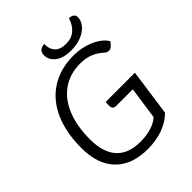

<svg xmlns="http://www.w3.org/2000/svg" viewBox="-249 -1021 1163 1163"><g transform="rotate(-45 333.0 -439.5)"><path d="M121 -279Q121 -168 173 -110.5Q225 -53 326 -53Q379 -53 421.5 -66Q464 -79 489 -103L519 -311H377Q361 -311 354 -319Q347 -327 347 -347Q347 -360 349 -373H599L557 -73Q518 -33 458.5 -11.5Q399 10 328 10Q193 10 120 -65Q47 -140 47 -279Q47 -413 90.5 -510Q134 -607 216 -658.5Q298 -710 410 -710Q481 -710 542 -683Q603 -656 629 -613Q615 -594 604.5 -586Q594 -578 584 -578Q574 -578 568 -580.5Q562 -583 554 -590Q522 -619 486 -633Q450 -647 405 -647Q317 -647 253 -603Q189 -559 155 -476Q121 -393 121 -279ZM284 -836Q284 -859 297 -871.5Q310 -884 334 -884Q332 -842 355.5 -816.5Q379 -791 428 -791Q476 -791 506 -817.5Q536 -844 550 -889Q569 -889 581 -880Q593 -871 593 -856Q593 -826 571.5 -799.5Q550 -773 511.5 -757Q473 -741 423 -741Q355 -741 319.5 -769Q284 -797 284 -836Z"/></g></svg>

Font: Krub
Style: Italic
Weight: 400
Italic angle: -8°
Designer: Ekaluck Peanpanawate
Foundry: Cadson Demak Co.,Ltd.
Version: Version 1.000; ttfautohint (v1.6)